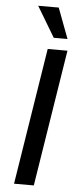

<svg xmlns="http://www.w3.org/2000/svg" viewBox="-61 -954 407 987"><g transform="rotate(5 142.0 -461.0)"><path d="M51 0 163 -705H265L153 0ZM189 -765 95 -922H201L260 -765Z"/></g></svg>

Font: Nunito Sans 7pt Condensed SemiBold
Style: Italic
Weight: 600
Width: 3
Italic angle: -9°
Designer: Vernon Adams
Foundry: Vernon Adams
Version: Version 3.101;gftools[0.9.27]